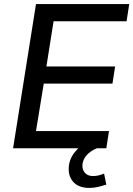

<svg xmlns="http://www.w3.org/2000/svg" viewBox="-20 -725 652 939"><path d="M44 0 156 -705H612L599 -621H242L207 -400H543L530 -316H194L156 -84H513L500 0ZM417 194Q368 194 342 168.5Q316 143 316 102Q316 55 347 17.5Q378 -20 425 -39L454 0Q430 10 414 24Q398 38 390.5 54Q383 70 383 86Q383 108 397 122Q411 136 435 136Q449 136 461.5 133Q474 130 489 124L500 178Q481 184 460.5 189Q440 194 417 194Z"/></svg>

Font: Nunito Sans 12pt SemiBold
Style: Italic
Weight: 600
Italic angle: -9°
Designer: Vernon Adams
Foundry: Vernon Adams
Version: Version 3.101;gftools[0.9.27]